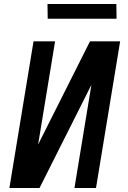

<svg xmlns="http://www.w3.org/2000/svg" viewBox="-20 -942 640 962"><path d="M27 0 148 -735H256L171 -218L431 -735H582L461 0H353L438 -517L178 0ZM219 -848 218 -922H563L564 -848Z"/></svg>

Font: Iosevka Aile Semibold Oblique
Style: Regular
Weight: 600
Italic angle: -9°
Designer: Belleve Invis
Foundry: Belleve Invis
Version: Version 31.1.0; ttfautohint (v1.8.4)